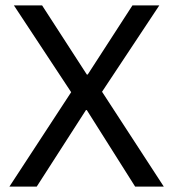

<svg xmlns="http://www.w3.org/2000/svg" viewBox="-20 -695 645 715"><path d="M15 0 245 -351.7 31.7 -675H136.7L303.3 -417.5H306.7L473.3 -675H573.3L360 -353.3L590 0H483.3L303.3 -285H300L116.7 0Z"/></svg>

Font: Funnel Sans Light
Style: Regular
Weight: 400
Version: Version 1.000